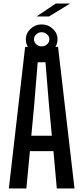

<svg xmlns="http://www.w3.org/2000/svg" viewBox="-20 -1065 470 1085"><path d="M30 0 122 -800H308L401 0H301L282 -211H149L129 0ZM157 -298H273L257 -469L237 -713H193L173 -469ZM215 -758Q179 -758 152.5 -782.5Q126 -807 126 -843Q126 -877 152.5 -902Q179 -927 215 -927Q252 -927 278.5 -902Q305 -877 305 -843Q305 -807 278.5 -782.5Q252 -758 215 -758ZM172 -843Q172 -826 185 -814.5Q198 -803 215 -803Q233 -803 246 -814.5Q259 -826 259 -843Q259 -859 245.5 -871Q232 -883 215 -883Q198 -883 185 -871Q172 -859 172 -843ZM190 -972V-974L295 -1045H373V-1043L257 -972Z"/></svg>

Font: Big Shoulders Text SemiBold
Style: Regular
Weight: 600
Designer: Patric King
Foundry: XO Type Co
Version: Version 1.000; ttfautohint (v1.8.2)